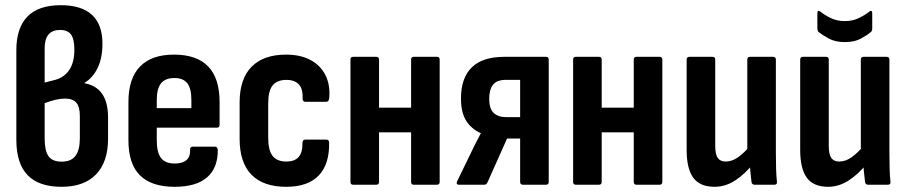

<svg xmlns="http://www.w3.org/2000/svg" viewBox="-20 -711 3490 739"><path d="M217.1 8Q129.4 8 86.2 -36.9Q42.9 -81.8 42.9 -172.7V-518.1Q42.9 -603.3 85.5 -647.2Q128.1 -691 213.7 -691Q294.3 -691 334.3 -653.6Q374.3 -616.2 374.3 -543.1Q374.3 -488.1 356 -450Q337.8 -412 305.3 -392.1V-390.6Q350.4 -382.6 373.1 -349.8Q395.9 -317 395.9 -258.4V-177.2Q395.9 -87.8 349.8 -39.9Q303.8 8 217.1 8ZM217.6 -88.8Q254 -88.8 270.6 -111.3Q287.3 -133.7 287.3 -178.7V-264.3Q287.3 -300.7 273.4 -316.2Q259.6 -331.6 229.8 -331.6Q213.1 -331.6 192.9 -326.8Q172.7 -322 151.9 -313.9V-176.7Q151.9 -131.2 166.6 -110Q181.2 -88.8 217.6 -88.8ZM151.9 -393.2 193.6 -403.9Q228.4 -414 247.3 -442.8Q266.2 -471.7 266.2 -519.5Q266.2 -559.9 253.6 -577.8Q240.9 -595.7 211.1 -595.7Q181.8 -595.7 166.8 -578.3Q151.9 -560.8 151.9 -525.5Z M652.1 8Q563 8 518.7 -36.2Q474.3 -80.4 474.3 -171.3V-318.2Q474.3 -409 518.9 -454.9Q563.4 -500.8 649.5 -500.8Q737.6 -500.8 781.4 -455.1Q825.2 -409.5 825.2 -318.3V-231.2Q825.2 -219.7 815.3 -219.7H583.4V-171.2Q583.4 -124.1 599.8 -102.9Q616.2 -81.6 652.6 -81.6Q682.9 -81.6 698 -95Q713.2 -108.4 711.6 -135.5Q711.6 -146.5 722 -146.5H807.8Q816.2 -146.5 818.2 -135.6Q819.3 -65.4 777.4 -28.7Q735.6 8 652.1 8ZM583.4 -294.8H716.6V-326.3Q716.6 -370.3 701 -390.5Q685.3 -410.7 651.5 -410.7Q616.2 -410.7 599.8 -390.2Q583.4 -369.7 583.4 -326.3Z M1081.6 8Q993.4 8 947.9 -38.6Q902.3 -85.3 902.3 -176.7V-317Q902.3 -407.4 948.4 -454.1Q994.4 -500.8 1081.1 -500.8Q1136.3 -500.8 1174.9 -480.2Q1213.4 -459.6 1232.3 -422.3Q1251.3 -385 1247.3 -335.6Q1246.4 -319.2 1235.9 -319.2H1155Q1144.6 -319.2 1144.6 -332.1Q1146.6 -368.2 1130.5 -385.8Q1114.3 -403.5 1082.5 -403.5Q1046.7 -403.5 1029.5 -382.5Q1012.3 -361.5 1012.3 -312.1V-181.6Q1012.3 -132.2 1029.3 -110.8Q1046.2 -89.3 1082.1 -89.3Q1114.3 -89.3 1129.5 -106.9Q1144.6 -124.5 1144.1 -159.6Q1144.1 -173.6 1154 -173.6H1236.4Q1246.8 -173.6 1246.8 -161.7Q1248.3 -79.1 1206.7 -35.5Q1165.1 8 1081.6 8Z M1572.7 0Q1562.3 0 1562.3 -10.9V-481.4Q1562.3 -492.3 1572.7 -492.3H1661.9Q1672.3 -492.3 1672.3 -481.4V-10.9Q1672.3 0 1661.9 0ZM1339.3 0Q1328.9 0 1328.9 -10.9V-481.4Q1328.9 -492.3 1339.3 -492.3H1428.5Q1438.9 -492.3 1438.9 -481.4V-10.9Q1438.9 0 1428.5 0ZM1424.6 -201.6V-296.5H1580.7V-201.6Z M1746.3 0Q1733.9 0 1739.8 -13.9L1793.3 -123.9Q1801.8 -142 1811.1 -160.5Q1820.3 -179 1830.3 -197.1V-198.6Q1793.9 -215 1774.1 -246.5Q1754.3 -278 1754.3 -332Q1754.3 -411 1795.8 -451.6Q1837.2 -492.3 1921.8 -492.3H2081.6Q2092 -492.3 2092 -481.4V-10.9Q2092 0 2081.6 0H1992.9Q1982 0 1982 -10.9V-177.8H1931.6L1856.3 -8.9Q1852.3 0 1843.9 0ZM1929 -260.1H1982V-403.7H1927.5Q1892.7 -403.7 1877.8 -385.1Q1862.9 -366.4 1862.9 -330.2Q1862.9 -292.8 1880 -276.5Q1897.2 -260.1 1929 -260.1Z M2429.7 0Q2419.3 0 2419.3 -10.9V-481.4Q2419.3 -492.3 2429.7 -492.3H2518.9Q2529.3 -492.3 2529.3 -481.4V-10.9Q2529.3 0 2518.9 0ZM2196.3 0Q2185.9 0 2185.9 -10.9V-481.4Q2185.9 -492.3 2196.3 -492.3H2285.5Q2295.9 -492.3 2295.9 -481.4V-10.9Q2295.9 0 2285.5 0ZM2281.6 -201.6V-296.5H2437.7V-201.6Z M2730.2 8Q2674.3 8 2648.6 -26.7Q2622.9 -61.5 2622.9 -133.9V-481.4Q2622.9 -492.3 2633.3 -492.3H2722.5Q2732.9 -492.3 2732.9 -481.4V-149.8Q2732.9 -116.5 2742.7 -102.9Q2752.6 -89.3 2773.3 -89.3Q2797.6 -89.3 2820.8 -105.7Q2844 -122.2 2869.9 -152.7L2880.1 -82.4Q2849 -42.4 2810.8 -17.2Q2772.6 8 2730.2 8ZM2884.5 0Q2874.6 0 2872.6 -10Q2870.1 -28 2867.9 -52.6Q2865.6 -77.2 2865.6 -95.1L2856.3 -126.1V-481.4Q2856.3 -492.3 2866.7 -492.3H2955.4Q2966.3 -492.3 2966.3 -481.4V-125.3Q2966.3 -90.7 2967.1 -62.5Q2967.9 -34.3 2970.3 -12.4Q2972.3 0 2960.4 0Z M3167.2 8Q3111.3 8 3085.6 -26.7Q3059.9 -61.5 3059.9 -133.9V-481.4Q3059.9 -492.3 3070.3 -492.3H3159.5Q3169.9 -492.3 3169.9 -481.4V-149.8Q3169.9 -116.5 3179.7 -102.9Q3189.6 -89.3 3210.3 -89.3Q3234.6 -89.3 3257.8 -105.7Q3281 -122.2 3306.9 -152.7L3317.1 -82.4Q3286 -42.4 3247.8 -17.2Q3209.6 8 3167.2 8ZM3321.5 0Q3311.6 0 3309.6 -10Q3307.1 -28 3304.9 -52.6Q3302.6 -77.2 3302.6 -95.1L3293.3 -126.1V-481.4Q3293.3 -492.3 3303.7 -492.3H3392.4Q3403.3 -492.3 3403.3 -481.4V-125.3Q3403.3 -90.7 3404.1 -62.5Q3404.9 -34.3 3407.3 -12.4Q3409.3 0 3397.4 0ZM3231.6 -549Q3194.7 -549 3169.3 -563Q3144 -577 3130 -588.4Q3126 -593.9 3126 -601.3V-660.2Q3126 -667.2 3129 -668.7Q3132 -670.2 3137.4 -666.2Q3154.4 -652.8 3178 -641.3Q3201.7 -629.8 3231.6 -629.8Q3261.5 -629.8 3285.2 -641.3Q3308.9 -652.8 3325.8 -666.2Q3330.3 -670.2 3333.7 -668.7Q3337.2 -667.2 3337.2 -660.2V-601.3Q3337.2 -592.4 3332.7 -588.4Q3318.3 -576 3293.6 -562.5Q3269 -549 3231.6 -549Z"/></svg>

Font: Sofia Sans Condensed
Style: Regular
Weight: 400
Designer: Botio Nikoltchev, Ani Petrova
Foundry: lettersoup
Version: Version 4.100